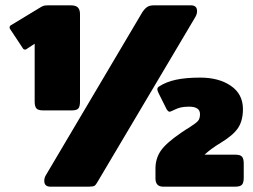

<svg xmlns="http://www.w3.org/2000/svg" viewBox="-20 -700 949 720"><path d="M110 -319V-536L81 -517Q78 -514 74 -514Q68 -514 65 -520L18 -591Q16 -593 16 -597Q16 -603 22 -606L131 -672Q139 -677 144.5 -678.5Q150 -680 162 -680H245Q264 -680 272 -672Q280 -664 280 -647V-319Q280 -301 274 -293.5Q268 -286 249 -286H142Q123 -286 116.5 -293.5Q110 -301 110 -319ZM146 -22Q146 -33 152 -43L513 -653Q522 -667 531.5 -673.5Q541 -680 557 -680H696Q719 -680 719 -658Q719 -648 713 -637L347 -20Q340 -7 334.5 -3.5Q329 0 313 0H169Q146 0 146 -22ZM563 -31V-68Q563 -105 582.5 -134Q602 -163 659 -202Q684 -219 690 -222Q715 -238 722.5 -246.5Q730 -255 730 -272Q730 -300 689 -300Q670 -300 657.5 -297Q645 -294 629 -286Q619 -281 616 -281Q611 -281 605 -290L575 -350Q570 -360 570 -365Q570 -372 577 -376Q603 -393 640 -401Q677 -409 731 -409Q801 -409 846 -378Q891 -347 891 -291Q891 -248 873 -220.5Q855 -193 807 -164Q772 -143 747 -120H862Q881 -120 887.5 -112.5Q894 -105 894 -87V-33Q894 -15 887.5 -7.5Q881 0 862 0H592Q563 0 563 -31Z"/></svg>

Font: Mitr
Style: Bold
Weight: 700
Designer: Thanarat Vachiruckul
Foundry: Cadson Demak
Version: Version 1.003